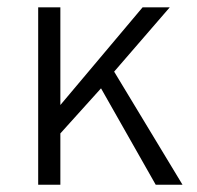

<svg xmlns="http://www.w3.org/2000/svg" viewBox="-20 -508 541 528"><path d="M85 0V-487.8H146V-219.2L372.1 -487.8H446.8L293.9 -311L481.9 0H408.2L257.8 -265.1L146 -141.1V0Z"/></svg>

Font: Acari Sans Light
Style: Regular
Weight: 300
Designer: Alfredo Marco Pradil and Stefan Peev
Foundry: Hanken Design Co.
Version: Version 1.045;January 11, 2019;FontCreator 11.5.0.2425 64-bi